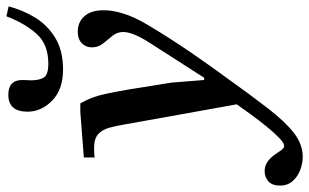

<svg xmlns="http://www.w3.org/2000/svg" viewBox="-288 -543 966 600"><g transform="rotate(-90 195.0 -243.0)"><path d="M5 220Q-15 220 -35.5 212.5Q-56 205 -70.5 189Q-85 173 -85 149Q-85 125 -72 113Q-59 101 -40 101Q-23 101 -10.5 110Q2 119 10.5 131Q19 143 25.5 152.5Q32 162 39 162Q48 162 64.5 146Q81 130 100.5 106Q120 82 138 57Q156 32 169 14L106 -337Q102 -362 96 -384Q90 -406 76 -419Q62 -432 32 -432Q24 -432 15.5 -431.5Q7 -431 3 -430V-464L145 -475H172Q183 -456 190 -437Q197 -418 202.5 -392Q208 -366 215 -326L237 -189L245 -88H252L363 -261Q395 -312 395 -341Q395 -360 383 -374.5Q371 -389 359 -404Q347 -419 347 -439Q347 -458 360 -470.5Q373 -483 396 -483Q426 -483 444.5 -462Q463 -441 463 -402Q463 -374 452.5 -340Q442 -306 417 -264Q398 -232 375 -196Q352 -160 329 -126.5Q306 -93 287 -66.5Q268 -40 257 -25Q199 56 157 110.5Q115 165 79.5 192.5Q44 220 5 220ZM278 -529Q215 -529 180.5 -563Q146 -597 146 -640Q146 -700 199 -700Q245 -700 245 -656Q245 -649 244.5 -642Q244 -635 244 -628Q244 -604 252.5 -589.5Q261 -575 296 -575Q357 -575 390 -612.5Q423 -650 444 -706L475 -699Q464 -656 440.5 -617Q417 -578 377 -553.5Q337 -529 278 -529Z"/></g></svg>

Font: STIX Two Text Medium
Style: Italic
Weight: 500
Italic angle: -12°
Designer: Ross Mills, John Hudson & Paul Hanslow, Tiro Typeworks Ltd; with prior portions MicroPress Inc. and Coen Hoffman, Elsevi
Foundry: Tiro Typeworks Ltd
Version: Version 2.13 b171